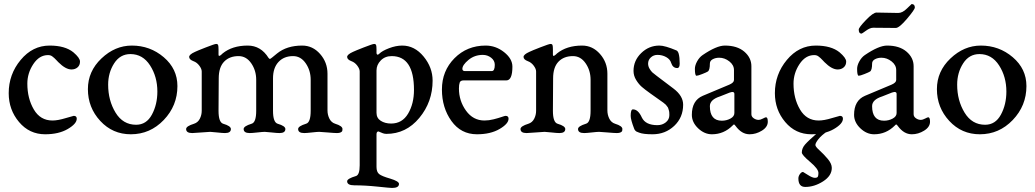

<svg xmlns="http://www.w3.org/2000/svg" viewBox="-20 -655 5111 948"><path d="M203 8Q125 8 74 -52.5Q23 -113 23 -195Q23 -288 82 -359Q141 -430 225 -430Q301 -430 342 -397Q375 -369 375 -351Q375 -333 363 -322.5Q351 -312 333 -312Q304 -312 268 -348Q266 -350 259 -357.5Q252 -365 248.5 -368Q245 -371 239.5 -375.5Q234 -380 228.5 -381.5Q223 -383 217 -383Q174 -383 144.5 -338.5Q115 -294 115 -242Q115 -169 147 -114.5Q179 -60 239 -60Q266 -60 305 -72L344 -83Q359 -83 359 -69Q359 -44 314.5 -18Q270 8 203 8Z M514 -237Q514 -159 550.5 -99Q587 -39 652 -39Q703 -39 730 -89Q757 -139 757 -203Q757 -276 721 -332Q685 -388 624 -388Q573 -388 543.5 -342Q514 -296 514 -237ZM631 -430Q721 -430 788.5 -372.5Q856 -315 856 -230Q856 -133 788.5 -62.5Q721 8 626 8Q536 8 475 -58Q414 -124 414 -215Q414 -303 481 -366.5Q548 -430 631 -430Z M1348 -391Q1396 -430 1472 -430Q1524 -430 1560.5 -388.5Q1597 -347 1597 -291V-110Q1597 -88 1606.5 -69Q1616 -50 1635 -44Q1671 -33 1671 -18Q1671 -12 1670 -8.5Q1669 -5 1662.5 -1.5Q1656 2 1644 2Q1632 2 1597.5 -1Q1563 -4 1556 -4Q1546 -4 1519.5 -1Q1493 2 1482 2Q1452 2 1452 -18Q1452 -32 1491 -44Q1514 -50 1514 -108V-261Q1514 -307 1489.5 -342.5Q1465 -378 1427 -378Q1382 -378 1355 -349Q1328 -320 1328 -268V-108Q1328 -51 1351 -44Q1389 -33 1389 -18Q1389 2 1360 2Q1348 2 1321 -1Q1294 -4 1287 -4Q1278 -4 1251 -1Q1224 2 1213 2Q1183 2 1183 -18Q1183 -32 1222 -44Q1245 -50 1245 -108V-261Q1245 -307 1220.5 -342.5Q1196 -378 1158 -378Q1113 -378 1086.5 -350.5Q1060 -323 1060 -268L1059 -108Q1059 -51 1082 -44Q1120 -33 1120 -18Q1120 2 1091 2Q1079 2 1052 -1Q1025 -4 1018 -4Q1008 -4 974 -1Q940 2 929 2Q899 2 899 -18Q899 -32 938 -44Q957 -50 966.5 -68.5Q976 -87 976 -108V-302Q976 -315 964 -331Q952 -347 935 -353Q914 -361 914 -374Q914 -386 943 -399Q953 -404 996.5 -421Q1040 -438 1047 -438Q1055 -438 1057 -432.5Q1059 -427 1059 -410V-385Q1059 -372 1075 -387Q1078 -390 1079 -391Q1127 -430 1203 -430Q1268 -430 1306 -369Q1310 -364 1313 -364Q1316 -364 1348 -391Z M1839 -307V-98Q1839 -72 1860 -58.5Q1881 -45 1911 -45Q1966 -45 1995 -94Q2024 -143 2024 -211Q2024 -378 1914 -378Q1881 -378 1860 -356.5Q1839 -335 1839 -307ZM1756 161V-302Q1756 -315 1744 -331Q1732 -347 1715 -353Q1694 -361 1694 -374Q1694 -386 1723 -399Q1733 -404 1776.5 -421Q1820 -438 1827 -438Q1835 -438 1837 -432.5Q1839 -427 1839 -410V-392Q1842 -379 1853 -390Q1867 -404 1901 -417Q1935 -430 1966 -430Q2027 -430 2071.5 -376Q2116 -322 2116 -257Q2116 -152 2050.5 -73Q1985 6 1888 6Q1879 6 1870.5 3Q1862 0 1856 -3Q1850 -6 1849 -6Q1839 -6 1839 8V169Q1839 194 1852 204.5Q1865 215 1907 227Q1950 240 1950 253Q1950 273 1916 273Q1906 273 1844.5 266.5Q1783 260 1729 260Q1694 260 1694 240Q1694 227 1738 214Q1756 208 1756 161Z M2263 -315Q2263 -304 2276 -304H2408Q2423 -304 2423 -335Q2423 -356 2405 -370Q2387 -384 2364 -384Q2323 -384 2293 -359Q2263 -334 2263 -315ZM2510 -326Q2510 -258 2480 -258H2269Q2254 -258 2250 -248Q2246 -237 2246 -218Q2246 -157 2281 -108.5Q2316 -60 2372 -60Q2394 -60 2417.5 -66Q2441 -72 2457 -77.5Q2473 -83 2476 -83Q2491 -83 2491 -69Q2491 -44 2446.5 -18Q2402 8 2335 8Q2256 8 2209 -57.5Q2162 -123 2162 -213Q2162 -305 2224 -367.5Q2286 -430 2378 -430Q2428 -430 2469 -397.5Q2510 -365 2510 -326Z M2979 -110Q2979 -88 2988.5 -69Q2998 -50 3017 -44Q3053 -33 3053 -18Q3053 -12 3052 -8.5Q3051 -5 3044.5 -1.5Q3038 2 3026 2Q3014 2 2979.5 -1Q2945 -4 2938 -4Q2928 -4 2901.5 -1Q2875 2 2864 2Q2834 2 2834 -18Q2834 -32 2873 -44Q2896 -50 2896 -108V-261Q2896 -307 2871.5 -342.5Q2847 -378 2809 -378Q2764 -378 2737.5 -350.5Q2711 -323 2711 -268L2710 -108Q2710 -51 2733 -44Q2771 -33 2771 -18Q2771 2 2742 2Q2730 2 2703 -1Q2676 -4 2669 -4Q2659 -4 2625 -1Q2591 2 2580 2Q2550 2 2550 -18Q2550 -32 2589 -44Q2608 -50 2617.5 -68.5Q2627 -87 2627 -108V-302Q2627 -315 2615 -331Q2603 -347 2586 -353Q2565 -361 2565 -374Q2565 -386 2594 -399Q2606 -405 2648.5 -421.5Q2691 -438 2698 -438Q2706 -438 2708 -432.5Q2710 -427 2710 -410V-385Q2710 -372 2726 -387Q2729 -390 2730 -391Q2778 -430 2854 -430Q2906 -430 2942.5 -388.5Q2979 -347 2979 -291Z M3236 -430Q3263 -430 3320 -406Q3327 -403 3331 -390Q3336 -372 3336 -341Q3336 -319 3324 -319Q3302 -319 3294 -344Q3289 -362 3269.5 -373Q3250 -384 3226 -384Q3207 -384 3193.5 -371.5Q3180 -359 3180 -341Q3180 -328 3187 -316Q3194 -304 3201 -297.5Q3208 -291 3223 -280L3305 -218Q3353 -182 3353 -138Q3353 -75 3309 -33.5Q3265 8 3202 8Q3156 8 3136 0Q3126 -4 3123.5 -5Q3121 -6 3117 -10Q3113 -14 3111 -20Q3094 -64 3094 -83Q3094 -115 3105 -115Q3131 -115 3149 -75Q3167 -37 3226 -37Q3250 -37 3267.5 -51Q3285 -65 3285 -87Q3285 -94 3284.5 -100Q3284 -106 3282 -112Q3280 -118 3279 -121.5Q3278 -125 3274 -129.5Q3270 -134 3269 -136Q3268 -138 3262 -142.5Q3256 -147 3255.5 -148Q3255 -149 3247 -154L3240 -159L3192 -193Q3164 -213 3149 -226Q3134 -239 3121 -260Q3108 -281 3108 -305Q3108 -356 3146 -393Q3184 -430 3236 -430Z M3485 -131Q3485 -59 3544 -59Q3567 -59 3586.5 -69.5Q3606 -80 3606 -97V-191Q3606 -206 3583 -198L3535 -179Q3485 -163 3485 -131ZM3559 -430Q3620 -430 3655 -400Q3690 -370 3690 -328V-91Q3690 -79 3701.5 -71Q3713 -63 3726 -63Q3734 -63 3746.5 -69.5Q3759 -76 3762 -76Q3771 -76 3771 -54Q3771 -28 3742 -10Q3713 8 3681 8Q3642 8 3612 -33Q3607 -40 3604.5 -40.5Q3602 -41 3597 -35Q3554 8 3495 8Q3458 8 3427 -21.5Q3396 -51 3396 -88Q3396 -159 3450 -182L3581 -237Q3604 -247 3604 -260V-309Q3604 -334 3581 -352Q3558 -370 3531 -370Q3513 -370 3499 -362.5Q3485 -355 3485 -341Q3485 -309 3475 -302Q3469 -298 3447.5 -289.5Q3426 -281 3419 -281Q3411 -281 3411 -315Q3411 -332 3422 -352Q3433 -372 3449 -383Q3518 -430 3559 -430Z M4064 -6Q4036 13 4021 32Q4006 51 4006 61Q4006 69 4026 87Q4046 105 4066.5 129Q4087 153 4087 174Q4087 213 4044 240.5Q4001 268 3956 268Q3922 268 3922 226Q3922 215 3929.5 204.5Q3937 194 3945 194Q3946 194 3968.5 208.5Q3991 223 4003 223Q4015 223 4018 217.5Q4021 212 4021 199Q4021 179 3980 144.5Q3939 110 3939 98Q3939 77 3955 58.5Q3971 40 4024 -6ZM3986 8Q3908 8 3857 -52.5Q3806 -113 3806 -195Q3806 -288 3865 -359Q3924 -430 4008 -430Q4084 -430 4125 -397Q4158 -369 4158 -351Q4158 -333 4146 -322.5Q4134 -312 4116 -312Q4087 -312 4051 -348Q4049 -350 4042 -357.5Q4035 -365 4031.5 -368Q4028 -371 4022.5 -375.5Q4017 -380 4011.5 -381.5Q4006 -383 4000 -383Q3957 -383 3927.5 -338.5Q3898 -294 3898 -242Q3898 -169 3930 -114.5Q3962 -60 4022 -60Q4049 -60 4088 -72L4127 -83Q4142 -83 4142 -69Q4142 -44 4097.5 -18Q4053 8 3986 8Z M4234 -489Q4220 -489 4220 -509Q4220 -519 4255.5 -556Q4291 -593 4308 -593Q4320 -593 4361 -592Q4402 -591 4415 -591Q4436 -591 4458 -613Q4480 -635 4481 -635Q4497 -635 4497 -618Q4497 -608 4458.5 -562.5Q4420 -517 4403 -517Q4390 -517 4347 -517.5Q4304 -518 4291 -518Q4276 -518 4256 -503.5Q4236 -489 4234 -489ZM4286 -131Q4286 -59 4345 -59Q4368 -59 4387.5 -69.5Q4407 -80 4407 -97V-191Q4407 -206 4384 -198L4336 -179Q4286 -163 4286 -131ZM4360 -430Q4421 -430 4456 -400Q4491 -370 4491 -328V-91Q4491 -79 4502.5 -71Q4514 -63 4527 -63Q4535 -63 4547.5 -69.5Q4560 -76 4563 -76Q4572 -76 4572 -54Q4572 -28 4543 -10Q4514 8 4482 8Q4443 8 4413 -33Q4408 -40 4405.5 -40.5Q4403 -41 4398 -35Q4355 8 4296 8Q4259 8 4228 -21.5Q4197 -51 4197 -88Q4197 -159 4251 -182L4382 -237Q4405 -247 4405 -260V-309Q4405 -334 4382 -352Q4359 -370 4332 -370Q4314 -370 4300 -362.5Q4286 -355 4286 -341Q4286 -309 4276 -302Q4270 -298 4248.5 -289.5Q4227 -281 4220 -281Q4212 -281 4212 -315Q4212 -332 4223 -352Q4234 -372 4250 -383Q4319 -430 4360 -430Z M4706 -237Q4706 -159 4742.5 -99Q4779 -39 4844 -39Q4895 -39 4922 -89Q4949 -139 4949 -203Q4949 -276 4913 -332Q4877 -388 4816 -388Q4765 -388 4735.5 -342Q4706 -296 4706 -237ZM4823 -430Q4913 -430 4980.5 -372.5Q5048 -315 5048 -230Q5048 -133 4980.5 -62.5Q4913 8 4818 8Q4728 8 4667 -58Q4606 -124 4606 -215Q4606 -303 4673 -366.5Q4740 -430 4823 -430Z"/></svg>

Font: EB Garamond 08
Style: Regular
Weight: 400
Version: Version 0.016 ; ttfautohint (v1.5)